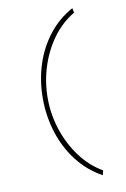

<svg xmlns="http://www.w3.org/2000/svg" viewBox="-93 -790 623 949"><g transform="rotate(-10 219.0 -315.5)"><path d="M344 104Q271 64 220.5 -1.5Q170 -67 144 -149Q118 -231 118 -320Q118 -409 143.5 -489Q169 -569 218.5 -632.5Q268 -696 339 -735L344 -712Q281 -675 236 -613.5Q191 -552 166.5 -475.5Q142 -399 142 -317Q142 -236 167.5 -158.5Q193 -81 239.5 -18.5Q286 44 350 81Z"/></g></svg>

Font: Inconsolata SemiCondensed ExtraLight
Style: Regular
Weight: 200
Width: 4
Monospace: yes
Designer: Raph Levien, Cyreal, Brenton Simpson
Foundry: Raph Levien, Cyreal, Google
Version: Version 3.100; ttfautohint (v1.8.4.7-5d5b)